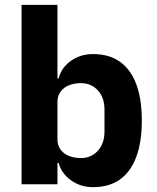

<svg xmlns="http://www.w3.org/2000/svg" viewBox="-20 -760 648 792"><path d="M69 0V-740H217V-437H222Q233 -481 272.5 -509Q312 -537 363 -537Q430 -537 474.5 -505.5Q519 -474 542 -413Q565 -352 565 -263Q565 -174 542 -112.5Q519 -51 474.5 -19.5Q430 12 363 12Q312 12 272.5 -16.5Q233 -45 222 -88H217V0ZM314 -108Q356 -108 383.5 -138Q411 -168 411 -217V-308Q411 -358 383.5 -387.5Q356 -417 314 -417Q286 -417 264 -408Q242 -399 229.5 -381.5Q217 -364 217 -340V-185Q217 -161 229.5 -143.5Q242 -126 264 -117Q286 -108 314 -108Z"/></svg>

Font: IBM Plex Sans
Style: Regular
Weight: 400
Designer: Mike Abbink, Paul van der Laan, Pieter van Rosmalen
Foundry: Bold Monday
Version: Version 3.201